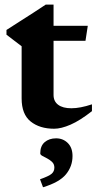

<svg xmlns="http://www.w3.org/2000/svg" viewBox="-20 -544 418 830"><path d="M211.5 -133.5Q211.5 -106 231.5 -91Q251.5 -76 288.5 -76Q326.5 -76 377.5 -93V-63.5Q326 -23 285.2 -5.2Q244.5 12.5 214 12.5Q151.5 12.5 112.5 -18.8Q73.5 -50 73.5 -118.5V-344L8 -394V-414.5Q32 -430 62.5 -449.5Q93 -469 123.5 -488.5Q154 -508 177.5 -524H211.5V-432.5H359.5L349.5 -367.5H211.5ZM153 231Q191.5 217.5 203.2 207.2Q215 197 215 180.5Q215 166 205.8 156.8Q196.5 147.5 184.5 141.2Q172.5 135 163.2 130Q154 125 154 119Q154 87 173.2 70.5Q192.5 54 222.5 54Q252.5 54 273 74.2Q293.5 94.5 293.5 130.5Q293.5 175 265.2 209.5Q237 244 166 265.5Z"/></svg>

Font: Newsreader Text
Style: Bold
Weight: 700
Designer: Hugues Gentile
Foundry: Production Type
Version: Version 1.001